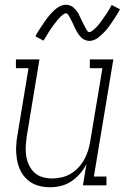

<svg xmlns="http://www.w3.org/2000/svg" viewBox="-20 -780 540 808"><path d="M190 8Q163 8 138.5 0.5Q114 -7 95.5 -23.5Q77 -40 66 -62.5Q55 -85 51 -110.5Q47 -136 48 -162.5Q49 -189 54 -215L100 -493H47V-530H146L93 -209Q90 -188 88.5 -166.5Q87 -145 90 -125Q93 -105 101.5 -86.5Q110 -68 124 -54.5Q138 -41 158 -35Q178 -29 199 -29Q219 -29 239 -33.5Q259 -38 277 -48.5Q295 -59 310 -75Q325 -91 335 -109.5Q345 -128 351 -147.5Q357 -167 360 -187L411 -493H358V-530H457L375 -37H428V0H329L344 -90Q333 -68 316.5 -49Q300 -30 279.5 -16.5Q259 -3 236 2.5Q213 8 190 8ZM357 -608Q350 -608 344.5 -609.5Q339 -611 334 -613.5Q329 -616 324.5 -620Q320 -624 316.5 -628Q313 -632 309.5 -637Q306 -642 303.5 -647Q301 -652 298 -657Q295 -662 293 -667Q291 -672 288.5 -677.5Q286 -683 283 -688.5Q280 -694 277.5 -699.5Q275 -705 272.5 -709Q270 -713 266.5 -718.5Q263 -724 258 -724Q253 -724 249.5 -721.5Q246 -719 242.5 -716.5Q239 -714 235.5 -710.5Q232 -707 227.5 -702Q223 -697 222 -696Q221 -695 219 -692Q217 -689 214.5 -686Q212 -683 209.5 -680Q207 -677 204.5 -673.5Q202 -670 199.5 -666Q197 -662 194 -658Q191 -654 188 -649.5Q185 -645 182 -640Q179 -635 176 -630Q173 -625 170 -620Q167 -615 163 -609L129 -627Q135 -639 141 -648.5Q147 -658 153 -667Q159 -676 164.5 -684Q170 -692 175 -699Q180 -706 185 -712Q190 -718 195 -723.5Q200 -729 208 -736.5Q216 -744 223 -748.5Q230 -753 239 -756.5Q248 -760 257 -760Q264 -760 269.5 -758.5Q275 -757 280 -754.5Q285 -752 289.5 -748Q294 -744 297.5 -740Q301 -736 304.5 -731.5Q308 -727 310.5 -722Q313 -717 315.5 -711.5Q318 -706 320.5 -701Q323 -696 325.5 -690.5Q328 -685 331 -679.5Q334 -674 336.5 -669Q339 -664 341.5 -659.5Q344 -655 347.5 -650Q351 -645 356 -645Q360 -645 364 -647.5Q368 -650 371 -652.5Q374 -655 378 -658.5Q382 -662 386.5 -666.5Q391 -671 392 -672.5Q393 -674 395 -676.5Q397 -679 399.5 -682Q402 -685 404.5 -688.5Q407 -692 409.5 -695.5Q412 -699 414.5 -702.5Q417 -706 420 -710.5Q423 -715 426 -719Q429 -723 432 -728Q435 -733 438 -738Q441 -743 444 -748.5Q447 -754 450 -759L485 -741Q479 -730 473 -720Q467 -710 461 -701Q455 -692 449.5 -684Q444 -676 439 -669Q434 -662 429 -656Q424 -650 419 -645Q414 -640 406 -632.5Q398 -625 391 -620Q384 -615 375 -611.5Q366 -608 357 -608Z"/></svg>

Font: Iosevka Curly Slab XLtObl
Style: Regular
Weight: 200
Italic angle: -9°
Monospace: yes
Designer: Belleve Invis
Foundry: Belleve Invis
Version: Version 11.1.0; ttfautohint (v1.8.3)